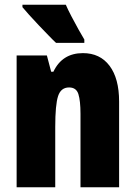

<svg xmlns="http://www.w3.org/2000/svg" viewBox="-20 -786 569 806"><path d="M328.1 -563Q399.9 -563 439.9 -509.8Q480 -456.5 480 -359.9V0H317.9V-308.1Q317.9 -362.8 309.1 -390.9Q300.3 -418.9 270 -418.9Q235.8 -418.9 223.9 -382.8Q211.9 -346.7 211.9 -252.9V0H49.8V-553.2H176.8L194.8 -484.9H204.1Q241.2 -563 328.1 -563ZM256.3 -766.1Q264.6 -746.6 279.8 -717.5Q294.9 -688.5 310.1 -661.4Q325.2 -634.3 334 -620.1V-606H215.3Q203.1 -617.2 183.6 -637.5Q164.1 -657.7 142.3 -680.4Q120.6 -703.1 102.3 -723.6Q84 -744.1 74.2 -755.9V-766.1Z"/></svg>

Font: Open Sans Condensed ExtraBold
Style: Regular
Weight: 800
Width: 3
Designer: Monotype Design Team
Foundry: Monotype Imaging Inc.
Version: Version 3.000; ttfautohint (v1.8.4)